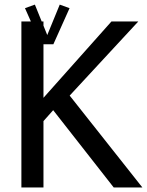

<svg xmlns="http://www.w3.org/2000/svg" viewBox="-20 -821 644 841"><path d="M285.2 -402.3 585.9 -727.1H468.3L170.4 -392.6V-627H214.4L213.9 -627.4L284.7 -785.2L241.7 -800.8L187 -667.5L170.4 -708.5V-727.1H162.6L132.8 -800.8L89.4 -785.2L115.2 -727.1H73.7V0H170.4V-290.5L212.9 -338.4L478 0H603.5Z"/></svg>

Font: SG Kara
Style: Regular
Weight: 400
Designer: Damoon Khanjanzadeh
Version: Version 1.000